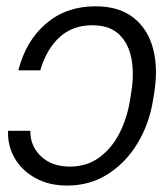

<svg xmlns="http://www.w3.org/2000/svg" viewBox="-20 -573 527 603"><path d="M5.4 -162.1H75.2Q74.7 -114.3 108.9 -82Q143.1 -49.8 199.7 -49.8Q252.9 -49.8 292 -78.6Q331.1 -107.4 355 -154.3Q378.9 -201.2 387.7 -254.9L391.6 -278.8Q401.9 -338.4 393.1 -387.2Q384.3 -436 354.2 -464.8Q324.2 -493.7 269.5 -493.7Q208 -493.7 167 -456.1Q126 -418.5 106.4 -352.1H37.6Q61 -444.3 124.5 -498.8Q188 -553.2 279.8 -553.2Q354 -553.2 399.4 -517.3Q444.8 -481.4 460.9 -419.7Q477.1 -357.9 463.9 -278.8L460 -254.9Q447.8 -182.1 411.4 -122.1Q375 -62 318.6 -26.1Q262.2 9.8 190.9 9.8Q133.8 9.8 91.1 -13.9Q48.3 -37.6 25.9 -76.7Q3.4 -115.7 5.4 -162.1Z"/></svg>

Font: Inter Display Light
Style: Italic
Weight: 300
Italic angle: -9.39999°
Designer: Rasmus Andersson
Foundry: rsms
Version: Version 4.000;git-a52131595